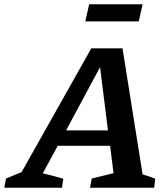

<svg xmlns="http://www.w3.org/2000/svg" viewBox="-72 -878 785 898"><path d="M595 -62Q626 -54 654 -42L649 0H349L357 -43L459 -68L443 -196H198L128 -67Q152 -62 176 -55.5Q200 -49 224 -42L218 0H-52L-44 -43L29 -73L355 -652H501ZM237 -268H433L396 -564ZM327 -778 345 -858H595L577 -778Z"/></svg>

Font: Piazzolla SemiBold
Style: Italic
Weight: 600
Italic angle: -11.3°
Designer: Juan Pablo del Peral
Foundry: Huerta Tipografica
Version: Version 1.330